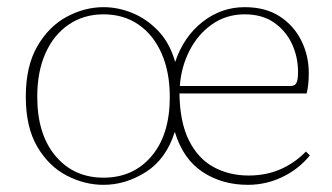

<svg xmlns="http://www.w3.org/2000/svg" viewBox="-20 -503 928 536"><path d="M663 -463Q612 -463 572.5 -435.5Q533 -408 509.5 -362.5Q486 -317 482 -263H792Q803 -263 807.5 -271.5Q812 -280 812 -302Q812 -344 795 -380.5Q778 -417 745 -440Q712 -463 663 -463ZM269 13Q216 13 166 -13Q116 -39 84 -93.5Q52 -148 52 -233Q52 -318 84 -373.5Q116 -429 166 -456Q216 -483 269 -483Q310 -483 350 -466.5Q390 -450 422 -416.5Q454 -383 469 -330Q493 -401 545.5 -442Q598 -483 663 -483Q721 -483 760.5 -457.5Q800 -432 821 -390Q842 -348 842 -299Q842 -265 836 -242H481Q482 -162 507.5 -111Q533 -60 576.5 -36.5Q620 -13 674 -13Q723 -13 763 -30.5Q803 -48 834 -80L845 -69Q814 -31 768.5 -9Q723 13 672 13Q600 13 545.5 -23Q491 -59 468 -135Q444 -59 387.5 -23Q331 13 269 13ZM269 -7Q352 -7 403 -67Q454 -127 454 -232Q454 -302 431 -354Q408 -406 366.5 -434.5Q325 -463 269 -463Q214 -463 172 -434.5Q130 -406 107 -354.5Q84 -303 84 -233Q84 -128 135 -67.5Q186 -7 269 -7Z"/></svg>

Font: Source Serif 4 ExtraLight
Style: Regular
Weight: 200
Designer: Frank Grießhammer
Foundry: Adobe
Version: Version 4.005;hotconv 1.1.0;makeotfexe 2.6.0